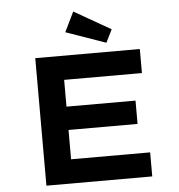

<svg xmlns="http://www.w3.org/2000/svg" viewBox="-61 -993 979 1050"><g transform="rotate(-5 428.5 -468.0)"><path d="M151 0V-700H725V-568H298V-132H732V0ZM229 -293V-421H677V-293ZM546 -750 327 -827 380 -936 581 -821Z"/></g></svg>

Font: Lexend Peta SemiBold
Style: Regular
Weight: 600
Designer: Bonnie Shaver-Troup, Thomas Jockin
Foundry: Lexend
Version: Version 1.007